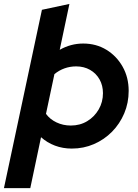

<svg xmlns="http://www.w3.org/2000/svg" viewBox="-67 -750 705 979"><path d="M-46.9 209.3 146.8 -700 286.9 -729.9 237.5 -496Q293.8 -528 357.3 -528Q423.5 -528 475.5 -496.2Q527.5 -464.5 558.3 -409.9Q589.1 -355.4 589.1 -286.6Q589.1 -225.4 566.5 -172Q543.9 -118.6 504.3 -78.4Q464.6 -38.1 412.1 -15.3Q359.6 7.6 299.1 7.6Q253.1 7.6 213.1 -7.5Q173.2 -22.6 142.2 -50.4L87.4 209.3ZM321.6 -411.5Q290.5 -411.5 262.5 -401.6Q234.5 -391.7 210.5 -372.1L167.5 -169.5Q187.5 -141.8 221 -125.9Q254.5 -109.9 294.2 -109.9Q340.7 -109.9 377.6 -132.1Q414.4 -154.3 436.2 -191.9Q458 -229.5 458 -274.9Q458 -314.1 440.6 -345.1Q423.1 -376.1 392.1 -393.8Q361 -411.5 321.6 -411.5Z"/></svg>

Font: Red Hat Display
Style: Italic
Weight: 300
Italic angle: -12°
Designer: Pentagram, MCKL
Foundry: Pentagram, MCKL
Version: Version 1.023